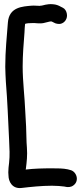

<svg xmlns="http://www.w3.org/2000/svg" viewBox="-20 -796 404 949"><path d="M107 42C107 42 108 39 108 37C112 6 116 -29 113 -66C110 -99 111 -130 109 -171C108 -195 106 -218 105 -243C102 -318 92 -394 92 -467C92 -526 97 -581 101 -635C102 -649 102 -665 104 -678C112 -681 125 -682 141 -682H145C151 -683 175 -678 195 -682C215 -686 227 -691 233 -690H235L247 -684C256 -678 271 -677 278 -678C300 -682 316 -705 310 -730C308 -741 301 -753 290 -758L280 -763C270 -769 257 -774 242 -775C212 -778 191 -768 184 -768H180L178 -767C165 -767 149 -769 137 -768C92 -764 25 -762 19 -685C14 -616 6 -547 6 -466C6 -440 8 -417 9 -391C17 -295 20 -203 25 -104C27 -62 29 -28 25 8C23 24 21 41 21 56C21 64 22 70 22 72C22 99 39 139 87 133C130 128 185 122 237 122C259 122 284 124 298 126L308 128C315 129 330 130 342 121C375 98 358 50 326 44L315 41C292 36 265 36 237 36C193 36 150 37 107 42Z"/></svg>

Font: Stray Cat
Style: Blk
Weight: 900
Version: Version 1.0